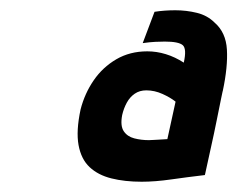

<svg xmlns="http://www.w3.org/2000/svg" viewBox="-20 -733 462 374"><path d="M379 -392Q379 -391 382.5 -407.5Q386 -424 391.5 -448.5Q397 -473 402 -498Q407 -523 410.5 -540Q414 -557 414 -556Q424 -603 422 -636.5Q420 -670 398 -689Q384 -703 363.5 -708Q343 -713 321.5 -713Q300 -713 281 -710L258 -649Q272 -651 282.5 -651.5Q293 -652 301 -652Q328 -652 336 -645Q344 -638 338 -611Q321 -622 303 -627.5Q285 -633 267 -633Q233 -633 206.5 -617.5Q180 -602 162.5 -576.5Q145 -551 137 -520Q128 -478 133 -450.5Q138 -423 154.5 -407.5Q171 -392 197 -385.5Q223 -379 256 -379Q282 -379 313.5 -383.5Q345 -388 379 -392ZM322 -535 306 -462Q302 -462 298 -461.5Q294 -461 289.5 -461Q285 -461 280.5 -460.5Q276 -460 270 -460Q255 -460 241.5 -463.5Q228 -467 221 -477.5Q214 -488 218 -509Q221 -522 227 -533Q233 -544 242.5 -550.5Q252 -557 265 -557Q281 -557 296.5 -550Q312 -543 322 -535Z"/></svg>

Font: Advent Pro Black
Style: Italic
Weight: 900
Italic angle: -12°
Version: Version 3.000